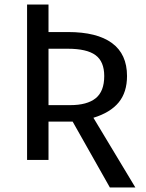

<svg xmlns="http://www.w3.org/2000/svg" viewBox="-20 -709 645 851"><path d="M302 -170H195V0H100V-689H195V-567H281Q410 -567 476.5 -518Q543 -469 543 -372Q543 -300 506 -255Q469 -210 394 -187L580 122H467ZM291 -243Q366 -243 404 -273.5Q442 -304 442 -372Q442 -436 403.5 -464.5Q365 -493 280 -493H195V-243Z"/></svg>

Font: FiraGOUPP
Style: Medium
Weight: 400
Designer: bBox Type
Foundry: bBox Type GmbH
Version: Version 1.001